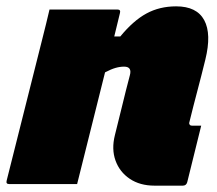

<svg xmlns="http://www.w3.org/2000/svg" viewBox="-63 -580 683 605"><path d="M93 -550H307Q318 -550 315 -539Q306 -503 297 -465H316Q357 -515 398.5 -537.5Q440 -560 492 -560Q557 -560 580.5 -516.5Q604 -473 584 -392Q572 -343 559 -294Q546 -245 534 -196Q532 -190 535 -187Q537 -184 542 -184H571Q560 -140 549 -95Q538 -50 527 -6Q524 5 513 5H424Q378 5 346 -16.5Q314 -38 301 -74Q288 -110 299 -154Q310 -197 321.5 -245Q333 -293 346 -342Q354 -370 328 -370Q315 -370 301 -366Q287 -362 268 -352Q246 -264 224 -176Q202 -88 180 0H-34Q-45 0 -42 -11L69 -452Q76 -479 82 -504Q88 -529 93 -550Z"/></svg>

Font: Recursive Sn Lnr St XBk
Style: Italic
Weight: 1000
Italic angle: -15°
Version: Version 1.079;hotconv 1.0.112;makeotfexe 2.5.65598; ttfautoh